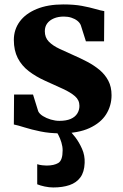

<svg xmlns="http://www.w3.org/2000/svg" viewBox="-20 -576 544 846"><path d="M246.5 11.5Q198.5 11.5 158.5 3.2Q118.5 -5 88.5 -14.5Q58.5 -24 41 -27.5L42 -159.5H125.5L148.5 -85.5Q154 -74 169.2 -64.5Q184.5 -55 204 -49.2Q223.5 -43.5 241.5 -43.5Q272 -43.5 291.5 -52Q311 -60.5 320.5 -75.8Q330 -91 330 -109.5Q330 -135 310.5 -152Q291 -169 257.2 -184.5Q223.5 -200 179 -220Q138 -238.5 106.8 -262.5Q75.5 -286.5 58.2 -320.2Q41 -354 41 -400Q41 -445.5 66.8 -480.8Q92.5 -516 141.5 -536.2Q190.5 -556.5 258.5 -556.5Q307 -556.5 341.5 -550Q376 -543.5 399.8 -536.5Q423.5 -529.5 439.5 -527L438.5 -394H358.5L336 -465Q331.5 -476 320.8 -484.5Q310 -493 294.8 -498Q279.5 -503 261.5 -503Q236.5 -503 217.5 -495Q198.5 -487 188 -472.8Q177.5 -458.5 177.5 -438.5Q177.5 -410.5 195.2 -392.5Q213 -374.5 242 -361Q271 -347.5 303.5 -333Q334.5 -319.5 364.5 -303.8Q394.5 -288 418.8 -267.8Q443 -247.5 457.2 -220.5Q471.5 -193.5 471.5 -156.5Q471.5 -110.5 447.8 -72.5Q424 -34.5 374 -11.5Q324 11.5 246.5 11.5ZM214.5 250Q197 250 177 245.8Q157 241.5 144 236V147.5Q154 151 166.2 152.2Q178.5 153.5 185 153.5Q218 153.5 237 142Q256 130.5 256 86.5Q256 69.5 250.5 51.5Q245 33.5 237.5 19.2Q230 5 224 -2.5L264.5 -6.5L283.5 -2.5Q295 7 311.8 28.8Q328.5 50.5 341.5 79.8Q354.5 109 353 142Q351.5 182 334.2 205.5Q317 229 286.5 239.5Q256 250 214.5 250Z"/></svg>

Font: Merriweather 48pt ExtraBold
Style: Regular
Weight: 800
Version: Version 2.100